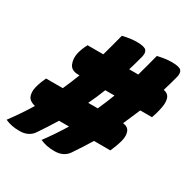

<svg xmlns="http://www.w3.org/2000/svg" viewBox="-221 -873 1033 1046"><g transform="rotate(30 295.0 -350.0)"><path d="M18 -300H123Q146 -351 167 -406H159Q115 -406 102 -437.5Q89 -469 98 -507Q106 -538 123 -570H222Q231 -603 240.5 -637.5Q250 -672 259 -708Q284 -714 305 -717Q326 -720 348 -720Q396 -720 407.5 -705.5Q419 -691 411 -662Q405 -639 398.5 -616Q392 -593 385 -570H442Q451 -603 460.5 -637.5Q470 -672 479 -708Q504 -714 525 -717Q546 -720 568 -720Q616 -720 627.5 -705.5Q639 -691 631 -662Q625 -638 618 -614.5Q611 -591 604 -567Q626 -563 636 -549Q645 -537 646 -512Q647 -487 633 -437Q629 -423 623 -406H549Q538 -380 526.5 -353.5Q515 -327 503 -299Q534 -296 544 -272.5Q554 -249 545 -213Q539 -191 531.5 -171.5Q524 -152 517 -136H414Q380 -80 340 -21Q312 20 255 20Q227 20 205.5 15.5Q184 11 164 2Q215 -67 257 -136H194Q160 -80 120 -21Q92 20 35 20Q7 20 -14.5 15.5Q-36 11 -56 2Q-3 -69 40 -140Q24 -144 14 -150Q4 -156 -1 -163Q-10 -175 -11.5 -199.5Q-13 -224 6 -273Q12 -288 18 -300ZM283 -300H343Q366 -351 387 -406H329Q319 -380 307.5 -353.5Q296 -327 283 -300Z"/></g></svg>

Font: Recursive Mn Csl St XBk
Style: Italic
Weight: 1000
Italic angle: -15°
Monospace: yes
Version: Version 1.079;hotconv 1.0.112;makeotfexe 2.5.65598; ttfautoh